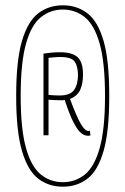

<svg xmlns="http://www.w3.org/2000/svg" viewBox="-20 -912 473 724"><path d="M217 -208Q164 -208 124.5 -238Q85 -268 63 -342.5Q41 -417 41 -550Q41 -684 63 -758Q85 -832 124.5 -862Q164 -892 217 -892Q270 -892 309.5 -862Q349 -832 370.5 -758Q392 -684 392 -550Q392 -417 370.5 -342.5Q349 -268 309.5 -238Q270 -208 217 -208ZM217 -225Q264 -225 300 -254Q336 -283 356 -354Q376 -425 376 -550Q376 -676 356 -747Q336 -818 300 -847Q264 -876 217 -876Q170 -876 134 -847Q98 -818 78 -747Q58 -676 58 -550Q58 -425 78 -354Q98 -283 134 -254Q170 -225 217 -225ZM312 -400Q298 -400 285 -411Q272 -422 257 -451Q242 -480 224 -535Q220 -534 216 -534Q212 -534 209 -534Q198 -534 187 -534.5Q176 -535 163 -536V-402H144V-710Q178 -715 206 -715Q253 -715 273 -696Q293 -677 293 -631Q293 -597 282.5 -573.5Q272 -550 244 -539Q268 -474 284 -446Q300 -418 314 -418Q317 -418 319 -419L321 -401Q317 -400 312 -400ZM205 -552Q245 -552 259.5 -573Q274 -594 274 -629Q274 -660 262.5 -678.5Q251 -697 207 -697Q194 -697 185.5 -696Q177 -695 163 -694V-554Q175 -553 185 -552.5Q195 -552 205 -552Z"/></svg>

Font: Georama SemiCondensed Thin
Style: Regular
Weight: 100
Width: 4
Designer: Jean-Baptiste Levee
Foundry: Production Type
Version: Version 1.000